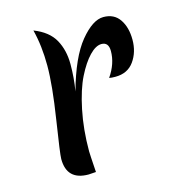

<svg xmlns="http://www.w3.org/2000/svg" viewBox="-94 -674 663 751"><g transform="rotate(-15 237.5 -298.0)"><path d="M373 -340Q357 -340 348 -342Q382 -391 382 -442Q382 -478 353 -478Q330 -478 304 -451Q278 -424 254 -376Q230 -328 214 -251Q198 -174 198 -85Q198 -75 203 0Q177 2 173 2Q85 2 85 -84Q85 -104 106 -238Q127 -372 127 -451.5Q127 -531 110 -598Q169 -575 192.5 -532.5Q216 -490 216 -433.5Q216 -377 207 -325Q243 -455 293.5 -516.5Q344 -578 387.5 -578Q431 -578 453 -545.5Q475 -513 475 -463Q475 -413 449 -376.5Q423 -340 373 -340Z"/></g></svg>

Font: Merienda
Style: Regular
Weight: 400
Designer: Eduardo Rodriguez Tunni
Foundry: Eduardo Rodriguez Tunni
Version: Version 1.001